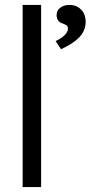

<svg xmlns="http://www.w3.org/2000/svg" viewBox="-20 -760 368 780"><path d="M72 0V-740H147V0ZM206 -593Q221 -600 232.5 -608.5Q244 -617 250 -626Q256 -635 256 -644Q256 -652 251.5 -656Q247 -660 236 -664Q222 -668 216 -677Q210 -686 210 -699Q210 -717 224.5 -728.5Q239 -740 262 -740Q291 -740 309.5 -721Q328 -702 328 -671Q328 -654 321.5 -638Q315 -622 302 -608.5Q289 -595 270.5 -583Q252 -571 228 -560Z"/></svg>

Font: Our Lexend Light
Style: Regular
Weight: 300
Designer: Bonnie Shaver-Troup, Thomas Jockin
Foundry: Lexend
Version: Version 1.007